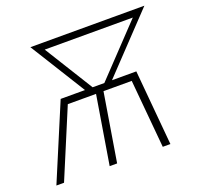

<svg xmlns="http://www.w3.org/2000/svg" viewBox="-127 -875 1054 1016"><g transform="rotate(-20 400.0 -367.5)"><path d="M23 0 201 -423H338L144 -735H786L490 -423H627L665 0H622L587 -384H428L365 0H323L386 -384H227L66 0ZM447 -423 707 -697H211L381 -423Z"/></g></svg>

Font: Iosevka Aile XLt Obl
Style: Regular
Weight: 200
Italic angle: -9°
Designer: Belleve Invis
Foundry: Belleve Invis
Version: Version 31.1.0; ttfautohint (v1.8.4)